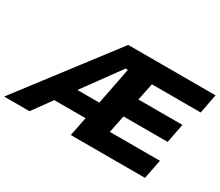

<svg xmlns="http://www.w3.org/2000/svg" viewBox="-164 -979 1440 1259"><g transform="rotate(30 556.0 -350.0)"><path d="M1024.5 0H462.5L491.5 -144H254.5L150 0H-42L493.5 -700H1154.5L1126.5 -554H757L730 -423.5H1063.5L1035.5 -278.5H701L674 -146H1053.5ZM518.5 -277.5 573 -557H556L352.5 -277.5Z"/></g></svg>

Font: Argentum Sans
Style: Bold Italic
Weight: 700
Italic angle: -11°
Designer: Julieta Ulanovsky (font), Cristiano Sobral (main changes and remaster)
Foundry: Julieta Ulanovsky (font), Cristiano Sobral (main changes and remaster)
Version: Version 2.007;June 15, 2022;FontCreator 14.0.0.2814 64-bit; 